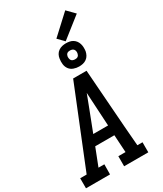

<svg xmlns="http://www.w3.org/2000/svg" viewBox="-292 -1291 1177 1390"><g transform="rotate(-30 296.0 -595.5)"><path d="M193 0H-8V-84H46L309 -735H421L457 -245L470 -84H513V0H311V-84H371L362 -230H202L145 -84H194ZM234 -314H358L348 -490Q346 -516 345 -542.5Q344 -569 342 -595Q332 -569 322 -542.5Q312 -516 302 -490ZM391 -788Q368 -788 346 -796Q324 -804 311 -821.5Q298 -839 295 -862Q292 -885 296 -909Q298 -925 306 -940Q314 -955 328.5 -965Q343 -975 359 -978.5Q375 -982 391 -982Q406 -982 421 -979Q436 -976 448.5 -968Q461 -960 469.5 -948.5Q478 -937 482.5 -922.5Q487 -908 487.5 -892.5Q488 -877 486 -861Q483 -845 475 -830Q467 -815 453 -805Q439 -795 423 -791.5Q407 -788 391 -788ZM391 -848Q397 -848 403 -849Q409 -850 414.5 -854Q420 -858 423 -864Q426 -870 427 -876Q429 -885 427.5 -894Q426 -903 421 -909.5Q416 -916 408 -919Q400 -922 391 -922Q385 -922 378.5 -921Q372 -920 366.5 -916Q361 -912 358 -906Q355 -900 354 -894Q353 -885 354.5 -876Q356 -867 360.5 -860.5Q365 -854 373.5 -851Q382 -848 391 -848ZM397 -995 348 -1045 506 -1191 567 -1129Z"/></g></svg>

Font: Iosevka HT Medium Extended
Style: Italic
Weight: 500
Width: 7
Italic angle: -9°
Monospace: yes
Designer: Belleve Invis
Foundry: Belleve Invis
Version: Version 32.3.0; ttfautohint (v1.8.4)